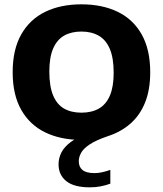

<svg xmlns="http://www.w3.org/2000/svg" viewBox="-20 -622 733 864"><path d="M384 221Q313 221 278.2 193Q243.5 165 243.5 117.5Q243.5 89 256.5 63.8Q269.5 38.5 299.2 16.5Q329 -5.5 380 -23.5L375.5 7.5H346.5Q253 7.5 183.5 -26.2Q114 -60 75.5 -127.8Q37 -195.5 37 -297Q37 -399 75.5 -467Q114 -535 183.5 -568.8Q253 -602.5 346.5 -602.5Q440 -602.5 509.8 -568.8Q579.5 -535 617.8 -466.8Q656 -398.5 656 -297Q656 -218.5 633 -161Q610 -103.5 567 -65.8Q524 -28 464.5 -9Q412 9 383.8 27.8Q355.5 46.5 345 65.8Q334.5 85 334.5 103.5Q334.5 129.5 351.5 143.2Q368.5 157 405.5 157Q420.5 157 437.8 153.5Q455 150 476.5 142.5V204.5Q456 212 433.5 216.5Q411 221 384 221ZM346.5 -115Q392.5 -115 425 -133.5Q457.5 -152 474.5 -191.8Q491.5 -231.5 491.5 -294.5Q491.5 -361 474.2 -401.8Q457 -442.5 424.5 -461.2Q392 -480 346.5 -480Q301 -480 268.8 -461.8Q236.5 -443.5 219.2 -403.8Q202 -364 202 -300.5Q202 -233.5 219 -192.8Q236 -152 268.2 -133.5Q300.5 -115 346.5 -115Z"/></svg>

Font: Encode Sans SC
Style: Bold
Weight: 700
Version: Version 3.002